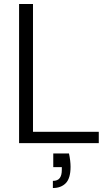

<svg xmlns="http://www.w3.org/2000/svg" viewBox="-20 -720 557 966"><path d="M76 0V-700H146V-57H477V0ZM246 226V190Q270 190 280.5 176Q291 162 291 135V121H248V52H327Q331 70 333 87.5Q335 105 335 119Q335 177 311 201.5Q287 226 246 226Z"/></svg>

Font: DM Sans 24pt Light
Style: Regular
Weight: 300
Designer: Colophon Foundry, Jonny Pinhorn
Foundry: Colophon Foundry
Version: Version 4.004;gftools[0.9.30]